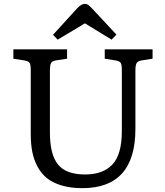

<svg xmlns="http://www.w3.org/2000/svg" viewBox="-20 -954 850 988"><path d="M276.9 -750 252.9 -774.9 377.9 -912.1Q398.4 -934.1 417 -934.1Q426.8 -934.1 434.3 -928.5Q441.9 -922.9 458 -905.8L579.1 -775.9L554.2 -750L417 -834ZM403.8 14.2Q343.8 14.2 297.6 0.5Q251.5 -13.2 221.7 -37.1Q191.9 -61 172.9 -96.9Q153.8 -132.8 146 -173.6Q138.2 -214.4 138.2 -265.1V-596.2Q138.2 -620.6 132.3 -630.1Q126.5 -639.6 105 -643.1L48.8 -651.9V-700.2H325.2V-651.9L267.1 -643.1Q247.6 -639.6 242.2 -628.4Q236.8 -617.2 236.8 -591.8V-272Q236.8 -159.2 278.3 -107.7Q319.8 -56.2 418 -56.2Q510.7 -56.2 558.8 -107.9Q606.9 -159.7 606.9 -278.8V-596.2Q606.9 -621.1 601.1 -630.4Q595.2 -639.6 574.2 -643.1L519 -651.9V-700.2H765.1V-651.9L708 -643.1Q688 -639.6 682.4 -628.4Q676.8 -617.2 676.8 -591.8V-291Q676.8 14.2 403.8 14.2Z"/></svg>

Font: Literata Book
Style: Regular
Weight: 400
Designer: Latin by Veronika Burian and Jose Scaglione. Greek by Irene Vlachou. Cyrillic by Vera Evstafieva
Foundry: TypeTogether
Version: Version 2.003;PS 002.003;hotconv 1.0.88;makeotf.lib2.5.64775